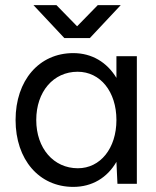

<svg xmlns="http://www.w3.org/2000/svg" viewBox="-20 -720 612 752"><path d="M267 12C341 12 400 -24 436 -86L440 0H516V-500H436V-415C399 -476 340 -512 267 -512C133 -512 41 -405 41 -250C41 -95 133 12 267 12ZM285 -61C190 -61 122 -139 122 -250C122 -361 189 -439 284 -439C373 -439 436 -361 436 -250C436 -139 373 -61 285 -61ZM232 -571H332L453 -700H363L282 -617L201 -700H111Z"/></svg>

Font: HB Figtree Prototype
Style: Regular
Weight: 400
Designer: Alfredo Marco Pradil
Foundry: Hanken Design Co.®
Version: Version 1.002;Glyphs 3.2 (3228)